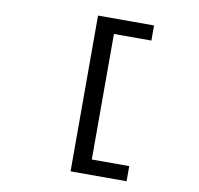

<svg xmlns="http://www.w3.org/2000/svg" viewBox="-103 -917 1278 1232"><g transform="rotate(10 536.0 -300.5)"><path d="M436.5 207.5V-807.5H801.5V-709H557.5V109H801.5V207.5Z"/></g></svg>

Font: Trispace Expanded Medium
Style: Regular
Weight: 500
Width: 7
Designer: Tyler Finck
Foundry: Etcetera Type Company
Version: Version 1.210; ttfautohint (v1.8.3)